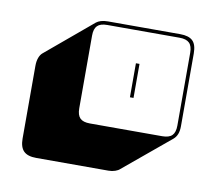

<svg xmlns="http://www.w3.org/2000/svg" viewBox="-55 -347 593 528"><g transform="rotate(10 242.0 -83.0)"><path d="M279 119H77Q53 119 42 108Q31 97 31 73V-130Q31 -143 34.5 -152.5Q38 -162 44 -167L174 -276Q179 -280 187 -282.5Q195 -285 206 -285H408Q432 -285 443 -274.5Q454 -264 454 -239V-36Q454 -23 450.5 -14Q447 -5 440 1L310 109Q306 113 297.5 116Q289 119 279 119ZM408 0Q427 0 435.5 -8.5Q444 -17 444 -36V-239Q444 -258 435.5 -266.5Q427 -275 408 -275H206Q187 -275 178.5 -266.5Q170 -258 170 -239V-36Q170 -17 178.5 -8.5Q187 0 206 0ZM302 -90V-185H312V-90Z"/></g></svg>

Font: Bungee Shade
Style: Regular
Weight: 400
Designer: David Jonathan Ross
Foundry: David Jonathan Ross
Version: Version 1.000;PS 1.0;hotconv 1.0.72;makeotf.lib2.5.5900